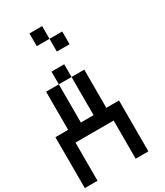

<svg xmlns="http://www.w3.org/2000/svg" viewBox="-262 -1204 1124 1307"><g transform="rotate(-30 300.0 -550.0)"><path d="M0 0V-400H100V-700H200V-400H300V-700H400V-400H500V0H400V-300H100V0ZM200 -700V-800H300V-700ZM200 -1000V-1100H300V-1000ZM400 -1000V-900H300V-1000Z"/></g></svg>

Font: Galmuri9 Regular
Style: Regular
Weight: 400
Designer: Lee Minseo (quiple)
Version: Version 2.399;hotconv 1.1.1;makeotfexe 2.6.0 DEVELOPMENT